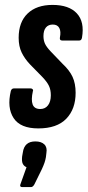

<svg xmlns="http://www.w3.org/2000/svg" viewBox="-20 -517 359 782"><path d="M136 6Q63 6 35.5 -36Q8 -78 24 -146Q27 -157 37 -157H104Q110 -157 113 -153.5Q116 -150 114 -146Q106 -110 113 -91.5Q120 -73 144 -73Q164 -73 175.5 -88Q187 -103 187 -129Q187 -151 179.5 -167Q172 -183 153 -203L103 -254Q81 -277 68.5 -302.5Q56 -328 56 -363Q56 -427 92.5 -462Q129 -497 194 -497Q261 -497 293 -462.5Q325 -428 314 -364Q312 -352 303 -352H233Q222 -352 224 -364Q229 -389 221.5 -403Q214 -417 195 -417Q177 -417 167 -405Q157 -393 157 -370Q157 -353 163 -339.5Q169 -326 186 -308L234 -258Q263 -231 275.5 -204Q288 -177 288 -139Q288 -73 250 -33.5Q212 6 136 6ZM71 245Q59 245 63 234L88 164Q78 160 73 150.5Q68 141 70 121L73 104Q79 59 124 59Q148 59 160.5 71Q173 83 169 106L167 123Q165 135 161 146.5Q157 158 150 173L120 234Q114 245 106 245Z"/></svg>

Font: Sofia Sans Extra Condensed
Style: Bold Italic
Weight: 700
Italic angle: -9°
Designer: Botio Nikoltchev, Ani Petrova
Foundry: lettersoup
Version: Version 4.101